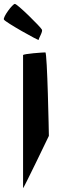

<svg xmlns="http://www.w3.org/2000/svg" viewBox="-70 -976 318 982"><path d="M-50 -876C-44 -863 129 -766 128 -772C127 -780 151 -815 144 -825C138 -838 19 -956 6 -956C-6 -956 -56 -888 -50 -876ZM48 -14C48 -6 180 -281 180 -281C180 -288 172 -708 162 -708C151 -708 48 -701 48 -694Z"/></svg>

Font: Ampere
Style: Ext
Weight: 400
Version: Version 1